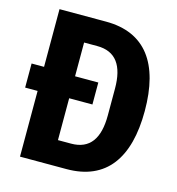

<svg xmlns="http://www.w3.org/2000/svg" viewBox="-105 -788 809 878"><g transform="rotate(15 300.0 -349.0)"><path d="M68.9 0H289.1C475.9 0 566.1 -125 566.1 -349.1C566.1 -573.2 475.9 -698.2 289.1 -698.2H68.9V-425.1H9.9V-311.1H68.9ZM217 -117.9V-316.1H327.1V-420.1H217V-579.9H279.1C367.9 -579.9 408 -521 408 -413V-285.9C408 -176.8 367.9 -117.9 279.1 -117.9Z"/></g></svg>

Font: Margiela Mono Bold
Style: Regular
Weight: 700
Designer: Mike Abbink, Paul van der Laan, Pieter van Rosmalen
Foundry: Bold Monday
Version: Version 2.003 2021